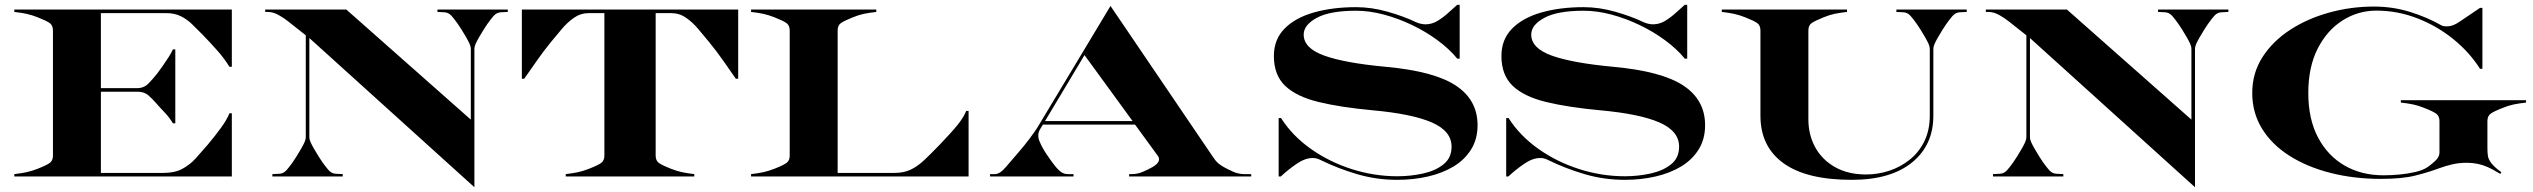

<svg xmlns="http://www.w3.org/2000/svg" viewBox="-20 -740 10621 805"><path d="M40 -10Q70.5 -13.5 92 -18.2Q113.5 -23 138 -32.5Q176 -47.5 189 -57.2Q202 -67 202 -87.5V-612.5Q202 -633 189 -642.8Q176 -652.5 138 -667.5Q113.5 -677 92 -681.8Q70.5 -686.5 40 -690V-700H952V-460H942Q920 -495.5 891.2 -528Q862.5 -560.5 829 -595Q806 -618.5 784.8 -639Q763.5 -659.5 737.8 -672.2Q712 -685 676 -685H403V-370.5H556Q583.5 -370.5 602.8 -390.2Q622 -410 639 -431.5Q648 -443.5 661 -461.8Q674 -480 686.2 -499.2Q698.5 -518.5 705 -533H715V-223H705Q690 -248 671 -267.8Q652 -287.5 635 -307Q619 -325.5 601.8 -340.5Q584.5 -355.5 556 -355.5H403V-15H666Q712.5 -15 744.2 -32Q776 -49 800.8 -76.2Q825.5 -103.5 851.5 -134Q883 -171.5 907.2 -205Q931.5 -238.5 942 -265H952V0H40Z M1151.5 -11.5Q1169 -12.5 1181.5 -26.8Q1194 -41 1208 -61Q1213.5 -69 1223.2 -84.2Q1233 -99.5 1242.2 -115.8Q1251.5 -132 1256.5 -143Q1259 -148.5 1260.5 -154.2Q1262 -160 1262 -167.5V-592L1188 -650.5Q1174 -662 1150 -676Q1126 -690 1102 -690H1092V-700H1432L1954 -238.5V-532.5Q1954 -540 1952.5 -545.8Q1951 -551.5 1948.5 -557Q1943.5 -568 1934.2 -584.2Q1925 -600.5 1915.2 -615.8Q1905.5 -631 1900 -639Q1886 -659 1873.5 -673.2Q1861 -687.5 1843.5 -688.5L1814 -690V-700H2109V-690L2079.5 -688.5Q2062 -687.5 2049.5 -673.2Q2037 -659 2023 -639Q2017.5 -631 2007.8 -615.8Q1998 -600.5 1988.8 -584.2Q1979.5 -568 1974.5 -557Q1972 -551.5 1970.5 -545.8Q1969 -540 1969 -532.5V45L1277 -580.5V-167.5Q1277 -160 1278.5 -154.2Q1280 -148.5 1282.5 -143Q1287.5 -132 1296.8 -115.8Q1306 -99.5 1315.8 -84.2Q1325.5 -69 1331 -61Q1345 -41 1357.5 -26.8Q1370 -12.5 1387.5 -11.5L1417 -10V0H1122V-10Z M2352 -10Q2382.5 -13.5 2404 -18.2Q2425.5 -23 2450 -32.5Q2488 -47.5 2501 -57.2Q2514 -67 2514 -87.5V-685H2449Q2414.5 -685 2386.5 -665.5Q2358.5 -646 2335.2 -618Q2312 -590 2291 -565Q2258.5 -525.5 2229.5 -483.5Q2200.5 -441.5 2178 -410H2168V-700H3075V-410H3065Q3043 -441.5 3013.8 -483.5Q2984.5 -525.5 2952 -565Q2931 -590 2907.8 -618Q2884.5 -646 2856.5 -665.5Q2828.5 -685 2794 -685H2729V-87.5Q2729 -67 2742 -57.2Q2755 -47.5 2793 -32.5Q2817.5 -23 2839 -18.2Q2860.5 -13.5 2891 -10V0H2352Z M3129 -10Q3159.5 -13.5 3181 -18.2Q3202.5 -23 3227 -32.5Q3265 -47.5 3278 -57.2Q3291 -67 3291 -87.5V-612.5Q3291 -633 3278 -642.8Q3265 -652.5 3227 -667.5Q3202.5 -677 3181 -681.8Q3159.5 -686.5 3129 -690V-700H3654V-690Q3623.5 -686.5 3602 -682Q3580.5 -677.5 3556 -667.5Q3518.5 -652.5 3505.2 -642.8Q3492 -633 3492 -612.5V-15H3730Q3769 -15 3797.8 -28.5Q3826.5 -42 3854.8 -68.5Q3883 -95 3920.5 -134Q3971 -186.5 3995.8 -217.5Q4020.5 -248.5 4031 -275H4041V0H3129Z M4131 -10H4151Q4172 -10 4195.8 -38Q4219.5 -66 4247.5 -98Q4275.5 -130 4297.5 -159.8Q4319.5 -189.5 4327.5 -202L4636 -715L5067 -80Q5078 -63.5 5087.5 -55.5Q5097 -47.5 5111 -39.5Q5127 -30.5 5150 -20.2Q5173 -10 5197 -10H5226V0H4714V-10H4726Q4750 -10 4773 -20.2Q4796 -30.5 4812 -39.5Q4851.5 -62.5 4834.5 -86.5L4739 -217.5H4352.5L4341 -198.5Q4327 -175.5 4338 -148.5Q4349 -121.5 4367.5 -94Q4388 -63.5 4403.2 -44.5Q4418.5 -25.5 4431.5 -17Q4435.5 -14.5 4441.8 -12.2Q4448 -10 4459 -10H4481V0H4131ZM4361.5 -232.5H4728.5L4527 -509Z M6090 -720H6100V-494H6090Q6056.5 -535 6007.2 -571.2Q5958 -607.5 5900 -635.2Q5842 -663 5781.8 -679Q5721.5 -695 5665.5 -695Q5556 -695 5501 -665.2Q5446 -635.5 5446 -595Q5446 -538 5531.8 -507Q5617.5 -476 5789 -460Q5993 -441.5 6084 -381.2Q6175 -321 6175 -215Q6175 -157 6148.2 -113.8Q6121.5 -70.5 6074.8 -42.2Q6028 -14 5967.2 0Q5906.5 14 5838.5 14Q5750.5 14 5670 -9.8Q5589.5 -33.5 5518 -68.5Q5512.5 -71.5 5503.8 -74.5Q5495 -77.5 5484 -77.5Q5452 -77.5 5416.5 -53.2Q5381 -29 5350 0H5341V-245H5351Q5398.5 -170.5 5476 -115.8Q5553.5 -61 5647.5 -31Q5741.5 -1 5838.5 -1Q5894 -1 5946.2 -12.5Q5998.5 -24 6032.2 -51Q6066 -78 6066 -125Q6066 -190.5 5983.5 -226.5Q5901 -262.5 5736 -277.5Q5600.5 -290 5508 -312.5Q5415.5 -335 5368.2 -380.2Q5321 -425.5 5321 -505Q5321 -575 5366.2 -620.5Q5411.5 -666 5489.5 -688Q5567.5 -710 5665.5 -710Q5730.5 -710 5798.2 -690.8Q5866 -671.5 5916 -647.5Q5925 -643 5936.5 -640.5Q5948 -638 5956.5 -638Q5983 -638 6006.5 -652Q6030 -666 6051 -685.2Q6072 -704.5 6090 -720Z M7044 -720H7054V-494H7044Q7010.5 -535 6961.2 -571.2Q6912 -607.5 6854 -635.2Q6796 -663 6735.8 -679Q6675.5 -695 6619.5 -695Q6510 -695 6455 -665.2Q6400 -635.5 6400 -595Q6400 -538 6485.8 -507Q6571.5 -476 6743 -460Q6947 -441.5 7038 -381.2Q7129 -321 7129 -215Q7129 -157 7102.2 -113.8Q7075.5 -70.5 7028.8 -42.2Q6982 -14 6921.2 0Q6860.5 14 6792.5 14Q6704.5 14 6624 -9.8Q6543.5 -33.5 6472 -68.5Q6466.5 -71.5 6457.8 -74.5Q6449 -77.5 6438 -77.5Q6406 -77.5 6370.5 -53.2Q6335 -29 6304 0H6295V-245H6305Q6352.5 -170.5 6430 -115.8Q6507.5 -61 6601.5 -31Q6695.5 -1 6792.5 -1Q6848 -1 6900.2 -12.5Q6952.5 -24 6986.2 -51Q7020 -78 7020 -125Q7020 -190.5 6937.5 -226.5Q6855 -262.5 6690 -277.5Q6554.5 -290 6462 -312.5Q6369.5 -335 6322.2 -380.2Q6275 -425.5 6275 -505Q6275 -575 6320.2 -620.5Q6365.5 -666 6443.5 -688Q6521.5 -710 6619.5 -710Q6684.5 -710 6752.2 -690.8Q6820 -671.5 6870 -647.5Q6879 -643 6890.5 -640.5Q6902 -638 6910.5 -638Q6937 -638 6960.5 -652Q6984 -666 7005 -685.2Q7026 -704.5 7044 -720Z M7199 -690V-700H7724V-690Q7693.5 -686.5 7672 -682Q7650.5 -677.5 7626 -667.5Q7588.5 -652.5 7575.2 -642.8Q7562 -633 7562 -612.5V-240Q7562 -174 7591.2 -121.5Q7620.5 -69 7674.8 -38.8Q7729 -8.5 7803.5 -8.5Q7854 -8.5 7901.5 -24.2Q7949 -40 7987.5 -71Q8026 -102 8048.5 -148.2Q8071 -194.5 8071 -255V-532.5Q8071 -540 8069.5 -545.8Q8068 -551.5 8065.5 -557Q8060.5 -568 8051.2 -584.2Q8042 -600.5 8032.2 -615.8Q8022.5 -631 8017 -639Q8003 -659 7990.5 -673.2Q7978 -687.5 7960.5 -688.5L7931 -690V-700H8226V-690L8196.5 -688.5Q8179 -687.5 8166.5 -673.2Q8154 -659 8140 -639Q8134.5 -631 8124.8 -615.8Q8115 -600.5 8105.8 -584.2Q8096.5 -568 8091.5 -557Q8089 -551.5 8087.5 -545.8Q8086 -540 8086 -532.5V-255Q8086 -131.5 7996.5 -58.8Q7907 14 7743.5 14Q7554 14 7457.5 -55.8Q7361 -125.5 7361 -255V-612.5Q7361 -633 7348 -642.8Q7335 -652.5 7297 -667.5Q7272.5 -677 7251 -681.8Q7229.5 -686.5 7199 -690Z M8365.5 -11.5Q8383 -12.5 8395.5 -26.8Q8408 -41 8422 -61Q8427.5 -69 8437.2 -84.2Q8447 -99.5 8456.2 -115.8Q8465.5 -132 8470.5 -143Q8473 -148.5 8474.5 -154.2Q8476 -160 8476 -167.5V-592L8402 -650.5Q8388 -662 8364 -676Q8340 -690 8316 -690H8306V-700H8646L9168 -238.5V-532.5Q9168 -540 9166.5 -545.8Q9165 -551.5 9162.5 -557Q9157.5 -568 9148.2 -584.2Q9139 -600.5 9129.2 -615.8Q9119.5 -631 9114 -639Q9100 -659 9087.5 -673.2Q9075 -687.5 9057.5 -688.5L9028 -690V-700H9323V-690L9293.5 -688.5Q9276 -687.5 9263.5 -673.2Q9251 -659 9237 -639Q9231.5 -631 9221.8 -615.8Q9212 -600.5 9202.8 -584.2Q9193.5 -568 9188.5 -557Q9186 -551.5 9184.5 -545.8Q9183 -540 9183 -532.5V45L8491 -580.5V-167.5Q8491 -160 8492.5 -154.2Q8494 -148.5 8496.5 -143Q8501.5 -132 8510.8 -115.8Q8520 -99.5 8529.8 -84.2Q8539.5 -69 8545 -61Q8559 -41 8571.5 -26.8Q8584 -12.5 8601.5 -11.5L8631 -10V0H8336V-10Z M10046 -310V-320H10571V-310Q10540.5 -306.5 10519 -302Q10497.5 -297.5 10473 -287.5Q10435.5 -273 10422.2 -263Q10409 -253 10409 -232.5V-122.5Q10409 -87 10414 -75.2Q10419 -63.5 10427 -54Q10435 -44.5 10445.2 -35.5Q10455.5 -26.5 10467.5 -18L10463 -11Q10452.5 -17.5 10436 -26.5Q10419.5 -35.5 10409 -40Q10369.5 -57.5 10323 -57.5Q10289.5 -57.5 10262 -51Q10234.5 -44.5 10208 -35Q10163 -18 10107.2 -4Q10051.5 10 9963 10Q9849.5 10 9751.2 -15Q9653 -40 9579.2 -86.8Q9505.5 -133.5 9464.2 -200.2Q9423 -267 9423 -350Q9423 -433.5 9465.8 -500.2Q9508.5 -567 9581.2 -614.5Q9654 -662 9745.2 -687.2Q9836.5 -712.5 9933 -712.5Q10012.5 -712.5 10084.8 -690Q10157 -667.5 10216.5 -633.5Q10225.5 -628.5 10245.5 -629.8Q10265.5 -631 10291.5 -648.5L10378 -707H10388V-451.5H10378Q10334 -521 10265.8 -576.2Q10197.5 -631.5 10114.5 -663.5Q10031.5 -695.5 9943.5 -695.5Q9866.5 -695.5 9801.5 -654.2Q9736.5 -613 9697.2 -535.8Q9658 -458.5 9658 -350Q9658 -241.5 9698.5 -164.2Q9739 -87 9810 -46Q9881 -5 9973 -5Q10004 -5 10039.8 -8.2Q10075.5 -11.5 10107.2 -19Q10139 -26.5 10157.5 -39Q10170.5 -47.5 10189.2 -64.5Q10208 -81.5 10208 -100V-232.5Q10208 -253 10194.8 -263Q10181.5 -273 10144 -287.5Q10119.5 -297.5 10098 -302Q10076.5 -306.5 10046 -310Z"/></svg>

Font: Engraving CC
Style: Bold
Weight: 700
Designer: indestructible type*
Foundry: Cowboy Collective
Version: Version 1.000